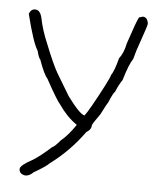

<svg xmlns="http://www.w3.org/2000/svg" viewBox="-47 -481 582 688"><g transform="rotate(5 244.0 -137.0)"><path d="M439.5 -439.5Q455.1 -439.5 459 -418V-414.1Q459 -408.7 435.5 -341.8Q427.7 -321.8 418 -285.2Q404.3 -266.1 386.7 -207Q373 -186.5 363.3 -162.1Q357.9 -159.7 341.8 -121.1Q338.9 -118.7 318.4 -78.1Q291 -40 291 -35.2Q291 -20 273.4 -9.8Q221.7 62 152.3 113.3Q141.6 125 97.7 150.4Q84 164.1 70.3 164.1H68.4Q46.9 160.6 46.9 142.6Q46.9 129.4 91.8 105.5Q117.7 89.4 156.2 54.7Q165 51.8 185.5 27.3Q209 8.8 236.3 -31.2V-33.2Q200.2 -58.1 171.9 -99.6Q160.2 -111.3 117.2 -189.5Q105.5 -201.2 85.9 -255.9Q81.5 -256.8 74.2 -285.2Q56.6 -312 31.2 -414.1Q37.6 -431.6 52.7 -431.6Q71.8 -431.6 78.1 -400.4Q85.9 -360.8 105.5 -314.5Q135.3 -239.7 152.3 -210.9L199.2 -132.8Q243.7 -72.3 261.7 -68.4Q277.3 -87.9 326.2 -181.6Q343.8 -216.3 343.8 -220.7Q355 -236.3 367.2 -283.2Q383.3 -303.7 390.6 -339.8Q418 -422.4 425.8 -435.5Z"/></g></svg>

Font: CEF Fonts CJK
Style: Regular
Weight: 400
Designer: PartyBoss (派对大魔王)
Version: Release 2.25